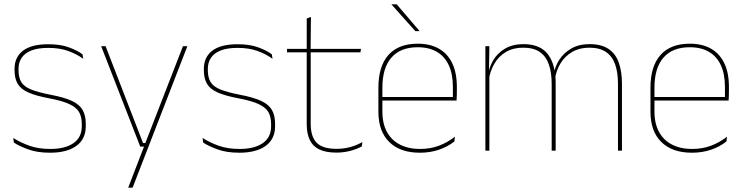

<svg xmlns="http://www.w3.org/2000/svg" viewBox="-20 -700 3458 892"><path d="M212.5 9.5Q154 9.5 112.2 -5.5Q70.5 -20.5 44.5 -37.5L41.5 -59Q76.5 -37 117.8 -22.5Q159 -8 213.5 -8Q282 -8 321 -34.8Q360 -61.5 360 -113.5V-123.5Q360 -157 347.5 -179Q335 -201 302.5 -216.2Q270 -231.5 209.5 -243Q148 -254.5 112.5 -270Q77 -285.5 62.2 -310.5Q47.5 -335.5 47.5 -374.5V-379.5Q47.5 -434.5 86.8 -464.5Q126 -494.5 204.5 -494.5Q260.5 -494.5 300.2 -480Q340 -465.5 363.5 -447.5L366.5 -427Q336 -449 296.8 -463.2Q257.5 -477.5 204 -477.5Q157 -477.5 126.5 -465.8Q96 -454 81 -432Q66 -410 66 -379.5V-374.5Q66 -339.5 79.2 -318.2Q92.5 -297 125 -284Q157.5 -271 214 -260Q278 -248 313.8 -231.2Q349.5 -214.5 364 -188.8Q378.5 -163 378.5 -124.5V-113.5Q378.5 -54 334.8 -22.2Q291 9.5 212.5 9.5Z M662 -35.5 653.5 -31 830 -485.5H850.5L596 172H575.5L652 -26.5L657 -19H631.5L450 -485.5H470.5L644.5 -35.5Z M1092 9.5Q1033.5 9.5 991.8 -5.5Q950 -20.5 924 -37.5L921 -59Q956 -37 997.2 -22.5Q1038.5 -8 1093 -8Q1161.5 -8 1200.5 -34.8Q1239.5 -61.5 1239.5 -113.5V-123.5Q1239.5 -157 1227 -179Q1214.5 -201 1182 -216.2Q1149.5 -231.5 1089 -243Q1027.5 -254.5 992 -270Q956.5 -285.5 941.8 -310.5Q927 -335.5 927 -374.5V-379.5Q927 -434.5 966.2 -464.5Q1005.5 -494.5 1084 -494.5Q1140 -494.5 1179.8 -480Q1219.5 -465.5 1243 -447.5L1246 -427Q1215.5 -449 1176.2 -463.2Q1137 -477.5 1083.5 -477.5Q1036.5 -477.5 1006 -465.8Q975.5 -454 960.5 -432Q945.5 -410 945.5 -379.5V-374.5Q945.5 -339.5 958.8 -318.2Q972 -297 1004.5 -284Q1037 -271 1093.5 -260Q1157.5 -248 1193.2 -231.2Q1229 -214.5 1243.5 -188.8Q1258 -163 1258 -124.5V-113.5Q1258 -54 1214.2 -22.2Q1170.5 9.5 1092 9.5Z M1543.5 9Q1495 9 1464.5 -5.2Q1434 -19.5 1419.5 -49Q1405 -78.5 1405 -123V-462.5H1423.5V-124.5Q1423.5 -65.5 1451 -37Q1478.5 -8.5 1544 -8.5Q1575 -8.5 1605.2 -16.2Q1635.5 -24 1663.5 -40L1661 -20Q1638 -7 1606.8 1Q1575.5 9 1543.5 9ZM1313.5 -457V-473H1657L1654.5 -457ZM1405 -468V-614L1424.5 -621.5L1423 -468Z M1930.5 9.5Q1839 9.5 1788.5 -40.2Q1738 -90 1738 -180.5V-292.5Q1738 -392.5 1784.8 -444.8Q1831.5 -497 1920.5 -497Q1979 -497 2019.8 -473.5Q2060.5 -450 2081.5 -405.2Q2102.5 -360.5 2102.5 -296.5V-279.5Q2102.5 -268.5 2102.2 -257.5Q2102 -246.5 2101 -233H2084Q2084 -250.5 2084 -266.5Q2084 -282.5 2084 -296Q2084 -355.5 2065.2 -396.5Q2046.5 -437.5 2010 -459Q1973.5 -480.5 1920.5 -480.5Q1840.5 -480.5 1798.5 -432.5Q1756.5 -384.5 1756.5 -292.5V-243.5V-239.5V-181Q1756.5 -140 1768.2 -108Q1780 -76 1802.5 -53.8Q1825 -31.5 1857.5 -19.8Q1890 -8 1931 -8Q1978.5 -8 2018.5 -22.8Q2058.5 -37.5 2093.5 -65L2091 -43Q2061.5 -19 2020.5 -4.8Q1979.5 9.5 1930.5 9.5ZM1746.5 -233V-249.5H2094.5V-233ZM1823 -680 1929 -556V-555.5H1909.5L1799 -679V-680Z M2851 0V-310Q2851 -363 2838 -400.5Q2825 -438 2795.8 -458.2Q2766.5 -478.5 2717.5 -478.5Q2673 -478.5 2639.2 -459.2Q2605.5 -440 2584.8 -406.8Q2564 -373.5 2558 -331.5L2547.5 -351.5H2552.5Q2557 -389 2578 -421.8Q2599 -454.5 2634.5 -474.8Q2670 -495 2718.5 -495Q2774 -495 2807 -472.8Q2840 -450.5 2854.8 -409.2Q2869.5 -368 2869.5 -311V0ZM2235 0V-485.5H2253.5L2251.5 -357.5H2253.5V0ZM2543 0V-309.5Q2543 -362.5 2530 -400.2Q2517 -438 2488 -458.2Q2459 -478.5 2410.5 -478.5Q2364.5 -478.5 2330.8 -458.8Q2297 -439 2276.8 -404.2Q2256.5 -369.5 2250 -325L2239.5 -344H2246.5Q2251 -385 2271 -419.2Q2291 -453.5 2326.5 -474.2Q2362 -495 2411.5 -495Q2478 -495 2513.8 -460.8Q2549.5 -426.5 2559 -358Q2560.5 -346.5 2561 -336Q2561.5 -325.5 2561.5 -314V0Z M3194.5 9.5Q3103 9.5 3052.5 -40.2Q3002 -90 3002 -180.5V-292.5Q3002 -392.5 3048.8 -444.8Q3095.5 -497 3184.5 -497Q3243 -497 3283.8 -473.5Q3324.5 -450 3345.5 -405.2Q3366.5 -360.5 3366.5 -296.5V-279.5Q3366.5 -268.5 3366.2 -257.5Q3366 -246.5 3365 -233H3348Q3348 -250.5 3348 -266.5Q3348 -282.5 3348 -296Q3348 -355.5 3329.2 -396.5Q3310.5 -437.5 3274 -459Q3237.5 -480.5 3184.5 -480.5Q3104.5 -480.5 3062.5 -432.5Q3020.5 -384.5 3020.5 -292.5V-243.5V-239.5V-181Q3020.5 -140 3032.2 -108Q3044 -76 3066.5 -53.8Q3089 -31.5 3121.5 -19.8Q3154 -8 3195 -8Q3242.5 -8 3282.5 -22.8Q3322.5 -37.5 3357.5 -65L3355 -43Q3325.5 -19 3284.5 -4.8Q3243.5 9.5 3194.5 9.5ZM3010.5 -233V-249.5H3358.5V-233Z"/></svg>

Font: Anek Latin Thin
Style: Regular
Weight: 250
Designer: Yesha Goshar
Foundry: Ek Type
Version: Version 1.003